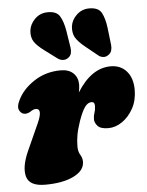

<svg xmlns="http://www.w3.org/2000/svg" viewBox="-53 -772 634 827"><g transform="rotate(-5 264.0 -359.0)"><path d="M50.5 -300.5Q34 -300.5 25.2 -316.5Q16.5 -332.5 29 -358Q50 -405 101.2 -439.2Q152.5 -473.5 218 -473.5Q253 -473.5 272.5 -454.8Q292 -436 292 -405.5Q292 -391.5 288 -372Q350.5 -472 434 -472Q477 -472 502.8 -442.5Q528.5 -413 528.5 -362Q528.5 -317 509.5 -282.2Q490.5 -247.5 461.5 -227.5Q432.5 -207.5 401.5 -207.5Q368 -207.5 355.2 -221.8Q342.5 -236 342.5 -250.5Q342.5 -265.5 347.2 -279.2Q352 -293 352 -309Q352 -325.5 338.5 -325.5Q322.5 -325.5 309.8 -308.2Q297 -291 282 -249Q270 -214 265.8 -189.2Q261.5 -164.5 261.5 -140.5Q261.5 -118 270.5 -103.8Q279.5 -89.5 279.5 -73Q279.5 -35 232.8 -11.8Q186 11.5 109 11.5Q41.5 11.5 29.5 -30.2Q17.5 -72 48 -140L100 -255.5Q127.5 -317 96.5 -317Q87.5 -317 75 -309Q62.5 -300.5 50.5 -300.5ZM435.5 -637 444 -564Q445.5 -550.5 442.2 -539.5Q439 -528.5 428 -521Q417.5 -513.5 405.8 -514.8Q394 -516 385 -523.5L332.5 -566Q300.5 -592 290.2 -611.5Q280 -631 283 -658.5Q287 -686 309.2 -707Q331.5 -728 362 -728.5Q403.5 -729 417 -703.8Q430.5 -678.5 435.5 -637ZM257.5 -640 269 -567Q271 -554 268.2 -543Q265.5 -532 255 -524Q244.5 -516.5 232.5 -517.2Q220.5 -518 211 -524.5L156.5 -565Q123.5 -589.5 112 -608.2Q100.5 -627 103 -654.5Q106 -682 127.5 -704Q149 -726 179.5 -727.5Q221.5 -729.5 236.2 -705Q251 -680.5 257.5 -640Z"/></g></svg>

Font: Fraunces 72pt SuperSoft Black
Style: Italic
Weight: 900
Italic angle: -16°
Version: Version 1.000;[b76b70a41]